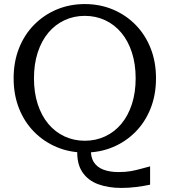

<svg xmlns="http://www.w3.org/2000/svg" viewBox="-20 -740 833 944"><path d="M360 -3 427 -10Q425 32 441.5 57.5Q458 83 489.5 94.5Q521 106 562 106Q597 106 622.5 101.5Q648 97 671 90.5Q694 84 718 78V168Q685 175 649 179.5Q613 184 576 184Q512 184 462 165.5Q412 147 384.5 105.5Q357 64 360 -3ZM397 10Q323 10 259.5 -16.5Q196 -43 148 -91.5Q100 -140 73.5 -207Q47 -274 47 -355Q47 -436 73.5 -503Q100 -570 148 -618.5Q196 -667 259.5 -693.5Q323 -720 397 -720Q471 -720 534.5 -693.5Q598 -667 646 -618.5Q694 -570 720.5 -503Q747 -436 747 -355Q747 -274 720.5 -207Q694 -140 646 -91.5Q598 -43 534.5 -16.5Q471 10 397 10ZM397 -48Q451 -48 497 -69.5Q543 -91 576.5 -131Q610 -171 628.5 -228Q647 -285 647 -355Q647 -425 628.5 -482Q610 -539 576.5 -579Q543 -619 497 -640.5Q451 -662 397 -662Q343 -662 297 -640.5Q251 -619 217.5 -579Q184 -539 165.5 -482Q147 -425 147 -355Q147 -285 165.5 -228Q184 -171 217.5 -131Q251 -91 297 -69.5Q343 -48 397 -48Z"/></svg>

Font: Roboto Serif 28pt
Style: Regular
Weight: 400
Designer: Greg Gazdowicz
Foundry: Commercial Type
Version: Version 1.008